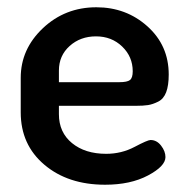

<svg xmlns="http://www.w3.org/2000/svg" viewBox="-20 -500 514 528"><path d="M245 -480Q327 -480 385.5 -427.5Q444 -375 444 -295Q444 -265 437 -246.5Q430 -228 415 -220.5Q400 -213 387 -211Q374 -209 353 -209H142V-186Q142 -136 178 -106.5Q214 -77 272 -77Q314 -77 350 -96Q386 -115 394 -115Q411 -115 423 -99.5Q435 -84 435 -68Q435 -43 387 -17.5Q339 8 269 8Q167 8 102 -47Q37 -102 37 -191V-286Q37 -365 98 -422.5Q159 -480 245 -480ZM142 -274H308Q330 -274 337.5 -280Q345 -286 345 -304Q345 -344 316 -372Q287 -400 244 -400Q201 -400 171.5 -373.5Q142 -347 142 -306Z"/></svg>

Font: AkaAcidDosis
Style: SemiBold
Weight: 600
Designer: Edgar Tolentino, Pablo Impallari, Igino Marini, Cyberella
Foundry: Edgar Tolentino, Pablo Impallari, Igino Marini, Cyberella
Version: Version 1.007